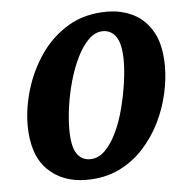

<svg xmlns="http://www.w3.org/2000/svg" viewBox="-45 -590 631 644"><g transform="rotate(-5 270.5 -268.0)"><path d="M221 10Q140 10 90 -40Q40 -90 40 -190Q40 -247 58.5 -309Q77 -371 114 -425Q151 -479 207 -512.5Q263 -546 338 -546Q387 -546 427.5 -525.5Q468 -505 492 -461Q516 -417 516 -346Q516 -303 505 -254Q494 -205 471 -158.5Q448 -112 412.5 -73.5Q377 -35 329.5 -12.5Q282 10 221 10ZM239 -58Q267 -58 289.5 -80.5Q312 -103 329 -139Q346 -175 357 -218Q368 -261 374 -302.5Q380 -344 380 -377Q380 -433 363.5 -457.5Q347 -482 319 -482Q293 -482 271 -460.5Q249 -439 231.5 -403.5Q214 -368 202 -325.5Q190 -283 184 -241Q178 -199 178 -164Q178 -107 194 -82.5Q210 -58 239 -58Z"/></g></svg>

Font: Noto Serif Condensed
Style: Bold Italic
Weight: 700
Width: 3
Italic angle: -12°
Designer: Monotype Design Team
Foundry: Monotype Imaging Inc.
Version: Version 2.014